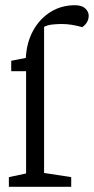

<svg xmlns="http://www.w3.org/2000/svg" viewBox="-20 -716 360 736"><path d="M14 0V-37L80 -51V-443H23V-483L79 -494Q82 -553 107 -598.5Q132 -644 173.5 -670Q215 -696 267 -696Q294 -696 307 -683.5Q320 -671 320 -656Q320 -640 311.5 -628Q303 -616 295 -612Q273 -618 254.5 -621Q236 -624 216 -624Q199 -624 180.5 -622Q162 -620 149 -613V-53L253 -37V0Z"/></svg>

Font: Faustina Light
Style: Regular
Weight: 300
Designer: Alfonso Garcia
Foundry: http://www.omnibus-type.com
Version: Version 1.200